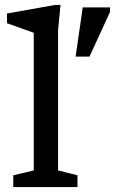

<svg xmlns="http://www.w3.org/2000/svg" viewBox="-20 -762 468 782"><path d="M216.5 -68 295.5 -48V0H34V-48L117.5 -68V-628.5Q111 -631 92.5 -637.5Q74 -644 51 -652.2Q28 -660.5 8.5 -667.5V-707L205.5 -742H226.5L216.5 -639ZM288 -531.5 317 -732H428V-713L344.5 -531.5Z"/></svg>

Font: Newsreader 6pt
Style: Regular
Weight: 400
Designer: Hugues Gentile
Foundry: Production Type
Version: Version 1.003; ttfautohint (v1.8.3)